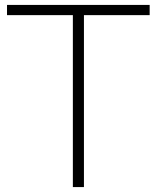

<svg xmlns="http://www.w3.org/2000/svg" viewBox="-20 -760 636 780"><path d="M276 0V-698.5H8.5V-740H588V-698.5H321V0Z"/></svg>

Font: Encode Sans Semi Expanded ExtraLight
Style: Regular
Weight: 200
Width: 6
Designer: Multiple Designers
Foundry: Impallari Type
Version: Version 3.000; ttfautohint (v1.8.3) -l 8 -r 50 -G 200 -x 14 